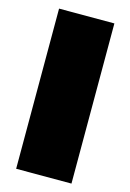

<svg xmlns="http://www.w3.org/2000/svg" viewBox="-110 -757 551 812"><g transform="rotate(15 166.0 -350.5)"><path d="M44.9 0V-701.2H287.1V0Z"/></g></svg>

Font: Trueno UltraBlack
Style: Regular
Weight: 950
Designer: Julieta Ulanovsky
Foundry: Julieta Ulanovsky
Version: Version 3.001b | FøM Fix